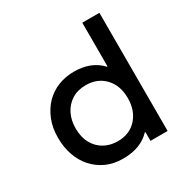

<svg xmlns="http://www.w3.org/2000/svg" viewBox="-162 -835 953 981"><g transform="rotate(-30 315.0 -344.0)"><path d="M290.5 9H286.5Q232.5 9 190 -10.5Q146 -30.5 115 -65.5Q84 -100.5 68 -147.5Q52 -194 52 -247V-251Q52 -308 70.5 -354Q89.5 -401.5 121.5 -434.5Q154 -467.5 197.5 -485Q241 -502 290.5 -502Q392 -502 450 -439.5H453.5V-697H554.5V0H453.5V-52H450Q392 9 290.5 9ZM309 -81.5Q379 -81.5 420.8 -128Q462.5 -174.5 462.5 -247Q462.5 -322 419.8 -367Q377 -412 309 -412Q261 -412 226.2 -390.2Q191.5 -368.5 172.8 -331.2Q154 -294 154 -247Q154 -193.5 174.8 -156.5Q195.5 -119.5 230.5 -100.5Q265.5 -81.5 309 -81.5Z"/></g></svg>

Font: Acari Sans Neue SemiBold
Style: Regular
Weight: 600
Designer: Alfredo Marco Pradil (font), Cristiano Sobral (main changes)
Foundry: Hanken Design Co. (font), Cristiano Sobral (main changes)
Version: Version 2.459;March 19, 2022;FontCreator 14.0.0.2808 64-bit;